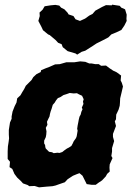

<svg xmlns="http://www.w3.org/2000/svg" viewBox="-20 -785 565 826"><path d="M206 16 180 18 148 21 129 15 106 16 99 11 79 4 69 -7 54 -21 42 -37 33 -58 21 -66 23 -89 13 -101V-120V-134L14 -155L17 -174L19 -190L18 -206V-226L23 -258L30 -274V-284L34 -305L43 -328L51 -344L54 -362L68 -375L76 -389L84 -402L91 -416L101 -426L116 -441L123 -453L137 -466L155 -475L157 -483L176 -491L192 -497L217 -508L237 -509L265 -517H299L325 -521L347 -519L364 -512H374L390 -509H405L415 -502L436 -503L452 -491L467 -481L482 -474L501 -460L499 -439L504 -429L509 -413L503 -387L497 -362L496 -342L495 -330L490 -313L480 -292L479 -272L474 -263L479 -243L466 -209V-196L471 -178L462 -148V-133L459 -114L464 -105L452 -78L451 -64L452 -47L441 -37L435 -26L419 -9L404 1L392 10H374L353 7L347 -5L335 -29L322 -40L311 -36L294 -29L271 -14L259 -1L233 8L219 13ZM211 -126 227 -128 236 -127 248 -131 258 -139 268 -146 276 -150 287 -157 293 -168 297 -177 307 -191 310 -199 314 -223 312 -231 314 -245 317 -260 319 -271 322 -283 327 -292 330 -304 335 -315 332 -322 339 -338 337 -348 340 -358 333 -373 320 -379 311 -384 297 -383 280 -385 266 -380 253 -376 241 -368 229 -363 221 -353 215 -343 207 -334 202 -317 198 -306 195 -295 193 -284 189 -276 182 -261 184 -248 177 -235 180 -220 179 -206 177 -195 170 -180V-168L174 -161L175 -152L177 -146L187 -136L191 -132L204 -130ZM312 -550 305 -555 271 -565 250 -582 245 -595 230 -601 220 -612 194 -634 187 -637 165 -655 158 -670 145 -695 151 -716 150 -731 163 -743 172 -758 197 -762 218 -764 235 -761 243 -752 257 -745 271 -730 275 -723 296 -716 305 -702 324 -695 346 -705 364 -718 378 -725 390 -739 419 -755 436 -763 461 -762 462 -765 495 -760 502 -752 518 -745 525 -722 524 -704 525 -695 515 -675 502 -656 481 -646 459 -637 446 -624 421 -611 395 -598 380 -588 347 -567 331 -562Z"/></svg>

Font: Winky Rough
Style: Bold Italic
Weight: 700
Italic angle: -8.97852°
Designer: Simon Atzbach
Foundry: typofactur
Version: Version 1.206; ttfautohint (v1.8.4.7-5d5b)